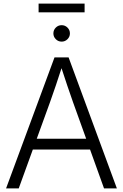

<svg xmlns="http://www.w3.org/2000/svg" viewBox="-20 -1046 683 1066"><path d="M13.7 0 282.7 -727.5H360.8L628.9 0H557.6L385.3 -479Q370.6 -520.5 353.3 -571.5Q335.9 -622.6 312 -696.3H331.1Q307.1 -622.1 289.8 -571Q272.5 -520 257.8 -479L84 0ZM141.1 -215.8V-275.9H501.5V-215.8ZM322.3 -814.9Q303.2 -814.9 289.8 -828.4Q276.4 -841.8 276.4 -860.4Q276.4 -879.4 289.8 -892.8Q303.2 -906.2 322.3 -906.2Q341.3 -906.2 354.7 -892.8Q368.2 -879.4 368.2 -860.4Q368.2 -841.8 354.7 -828.4Q341.3 -814.9 322.3 -814.9ZM449.7 -1025.9V-977.5H194.3V-1025.9Z"/></svg>

Font: Inter 28pt Light
Style: Regular
Weight: 300
Designer: Rasmus Andersson
Foundry: rsms
Version: Version 4.001;git-66647c0bb